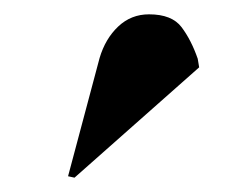

<svg xmlns="http://www.w3.org/2000/svg" viewBox="-20 -764 344 268"><path d="M84 -516 75 -518 119 -683Q127 -710 145 -727Q163 -744 188 -744Q220 -744 233.5 -726Q247 -708 256 -682L258 -670Z"/></svg>

Font: Literata 72pt Black
Style: Italic
Weight: 900
Italic angle: -2°
Designer: Latin by Veronika Burian and Jose Scaglione. Greek by Irene Vlachou. Cyrillic by Vera Evstafieva
Foundry: TypeTogether
Version: Version 3.002